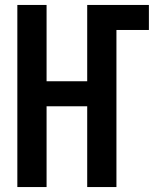

<svg xmlns="http://www.w3.org/2000/svg" viewBox="-20 -755 640 775"><path d="M50 0V-735H168V-427H332V-735H581V-634H450V0H332V-326H168V0Z"/></svg>

Font: Iosevka Fixed Extended
Style: Bold
Weight: 700
Width: 7
Monospace: yes
Designer: Belleve Invis
Foundry: Belleve Invis
Version: Version 24.1.1; ttfautohint (v1.8.4)